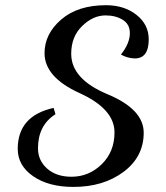

<svg xmlns="http://www.w3.org/2000/svg" viewBox="-20 -718 646 745"><path d="M265.1 7.3Q168.5 7.3 108.6 -34.2Q48.8 -75.7 48.8 -140.1Q48.8 -268.6 188 -299.3L195.3 -274.9Q127.4 -231.9 127.4 -142.6Q127.4 -95.2 163.1 -63.7Q198.7 -32.2 257.3 -32.2Q325.2 -32.2 374.8 -80.8Q424.3 -129.4 424.3 -204.1Q424.3 -295.4 288.6 -356.9Q152.8 -418.5 152.8 -511.7Q152.8 -586.4 217.3 -642.1Q281.7 -697.8 391.1 -697.8Q462.4 -697.8 509.8 -660.2Q557.1 -622.6 557.1 -565.4Q557.1 -491.2 502.9 -491.2Q474.1 -492.2 449.2 -506.3Q483.9 -549.8 483.9 -589.4Q483.9 -624 456.3 -641.1Q428.7 -658.2 389.6 -658.2Q340.8 -658.2 298.6 -616.9Q256.3 -575.7 256.3 -509.3Q256.3 -411.1 397 -352.5Q537.6 -293.9 537.6 -203.1Q537.6 -109.4 459.2 -51Q380.9 7.3 265.1 7.3Z"/></svg>

Font: Kelvinch
Style: Italic
Weight: 400
Italic angle: -10°
Designer: Paul James Miller
Foundry: High-Logic / Made with FontCreator
Version: Version 3.40;July 22, 2017;FontCreator 11.0.0.2388 64-bit